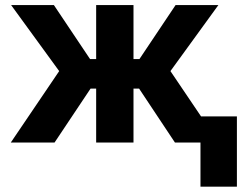

<svg xmlns="http://www.w3.org/2000/svg" viewBox="-20 -550 934 741"><path d="M208.4 -275.6 22.9 -530.4H188L327.5 -322.1H351.1V-530.4H495.2V-322.1H518.2L657.6 -530.4H822.8L637.8 -275.6L824 0H655.1L516.8 -208.1H495.2V0H351.1V-208.1H329.5L190.6 0H21.7ZM894.3 170.5H753.7V-100.8H894.3Z"/></svg>

Font: Pretendard Variable
Style: Regular
Weight: 400
Designer: Base glyphs from Inter by Rasmus Andersson; Hangul glyphs from Noto Sans CJK(Source Han Sans) by Jang Soo-young and Kang
Foundry: Kil Hyung-jin
Version: Version 1.100;FEAKit 1.0